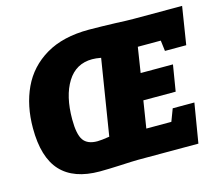

<svg xmlns="http://www.w3.org/2000/svg" viewBox="-102 -851 1152 993"><g transform="rotate(-15 474.0 -354.5)"><path d="M795 -565H672L651 -430H824L801 -290H628L605 -145H739L764 -211H880L845 0H523Q498 0 420 4Q396 5 369 6Q342 7 316 7Q177 7 108 -67.5Q39 -142 39 -298Q39 -419 83 -513Q127 -607 219 -661.5Q311 -716 450 -716Q483 -716 521 -715Q559 -714 592 -713Q656 -710 688 -710H948L916 -508H802ZM344 -147Q365 -147 409 -154L474 -559Q447 -564 427 -564Q340 -564 293.5 -489.5Q247 -415 247 -290Q247 -210 269 -178.5Q291 -147 344 -147Z"/></g></svg>

Font: Bitter Pro Black
Style: Italic
Weight: 900
Italic angle: -9°
Designer: Sol Matas, and Bitter project Authors
Foundry: Sol Matas
Version: Version 1.010